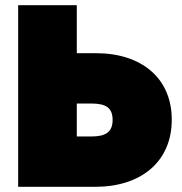

<svg xmlns="http://www.w3.org/2000/svg" viewBox="-20 -720 703 740"><path d="M50 0H347C523 0 642 -96 642 -259C642 -419 525 -515 350 -515H276V-700H50ZM332 -194H276V-321H332C386 -321 414 -306 414 -258C414 -210 386 -194 332 -194Z"/></svg>

Font: Chess Sans Black
Style: Regular
Weight: 900
Designer: Wolf Bōese
Foundry: Wolf Bōese
Version: Version 7.223;Glyphs 3.3 (3306)